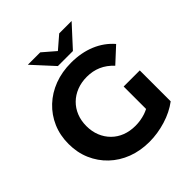

<svg xmlns="http://www.w3.org/2000/svg" viewBox="-238 -1068 1247 1247"><g transform="rotate(-45 385.5 -444.5)"><path d="M421 12Q338 12 268.5 -14.5Q199 -41 147.5 -90Q96 -139 67.5 -205Q39 -271 39 -350Q39 -429 67.5 -495Q96 -561 148 -610Q200 -659 270 -685.5Q340 -712 424 -712Q517 -712 591.5 -681Q666 -650 717 -591L613 -495Q575 -536 530 -555.5Q485 -575 432 -575Q381 -575 339 -558.5Q297 -542 266.5 -512Q236 -482 219.5 -441Q203 -400 203 -350Q203 -301 219.5 -260Q236 -219 266.5 -188.5Q297 -158 338.5 -142Q380 -126 430 -126Q478 -126 523 -141Q540 -147 556 -155V-361H704V-77Q647 -34 571.5 -11Q496 12 421 12ZM348 -757 216 -901H330L417 -826L504 -901H618L486 -757Z"/></g></svg>

Font: Montserrat Z
Style: Bold
Weight: 700
Designer: Julieta Ulanovsky
Foundry: Julieta Ulanovsky
Version: Version 8.000